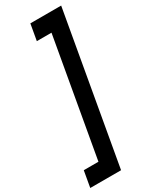

<svg xmlns="http://www.w3.org/2000/svg" viewBox="-299 -1003 1033 1287"><g transform="rotate(-30 217.0 -360.0)"><path d="M224 219H-14.5L7.5 94H121L281 -812.5H167.5L189.5 -937.5H428Z"/></g></svg>

Font: Russisch Sans ExtraBold
Style: Italic
Weight: 800
Width: 4
Italic angle: -10°
Designer: Michael Sharanda (font) & Cristiano Sobral (main changes)
Foundry: Michael Sharanda
Version: Version 2.00;September 8, 2020;FontCreator 13.0.0.2681 64-bi